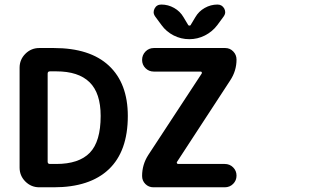

<svg xmlns="http://www.w3.org/2000/svg" viewBox="-20 -920 1335 828"><path d="M414.1 -419.9Q414.1 -518.6 366.2 -565.4Q318.4 -612.3 222.7 -612.3H195.3Q185.5 -612.3 185.5 -602.5V-222.7Q185.5 -212.9 195.3 -212.9H222.7Q320.3 -212.9 367.2 -261.2Q414.1 -309.6 414.1 -419.9ZM211.9 -112.3H149.4Q114.3 -112.3 89.4 -137.2Q64.5 -162.1 64.5 -197.3V-627.9Q64.5 -663.1 89.4 -688Q114.3 -712.9 149.4 -712.9H211.9Q368.2 -712.9 449.7 -636.7Q531.2 -560.5 531.2 -419.9Q531.2 -267.6 449.2 -189.9Q367.2 -112.3 211.9 -112.3ZM643.6 -712.9H951.2Q971.7 -712.9 985.8 -698.2Q1000 -683.6 1000 -663.1Q1000 -614.3 972.7 -573.2L743.2 -221.7Q741.2 -218.8 743.2 -215.8Q745.1 -212.9 748 -212.9H949.2Q970.7 -212.9 985.4 -198.2Q1000 -183.6 1000 -162.6Q1000 -141.6 985.4 -127Q970.7 -112.3 949.2 -112.3H641.6Q621.1 -112.3 606.9 -126.5Q592.8 -140.6 592.8 -161.1Q592.8 -210 619.1 -251L849.6 -602.5Q851.6 -605.5 850.1 -608.4Q848.6 -611.3 845.7 -611.3H643.6Q622.1 -611.3 607.4 -626Q592.8 -640.6 592.8 -661.6Q592.8 -682.6 607.4 -697.8Q622.1 -712.9 643.6 -712.9ZM792 -811.5Q793.9 -809.6 797.4 -809.6Q800.8 -809.6 801.8 -811.5L822.3 -845.7Q836.9 -871.1 862.8 -885.7Q888.7 -900.4 918 -900.4Q937.5 -900.4 947.3 -882.8Q951.2 -875 951.2 -867.2Q951.2 -858.4 944.3 -848.6L917 -811.5Q895.5 -783.2 863.8 -767.1Q832 -751 796.4 -751Q760.7 -751 729 -767.1Q697.3 -783.2 676.8 -811.5L649.4 -848.6Q642.6 -858.4 642.6 -867.2Q642.6 -875 646.5 -882.8Q655.3 -900.4 675.8 -900.4Q705.1 -900.4 731 -885.7Q756.8 -871.1 771.5 -845.7Z"/></svg>

Font: Gen Jyuu GothicX Bold
Style: Bold
Weight: 700
Designer: Ryoko NISHIZUKA (kana &amp; ideographs); Paul D. Hunt (Latin, Greek &amp; Cyrillic); Wenlong ZHANG (bopomofo); Sandoll C
Version: Version 1.058.20140828